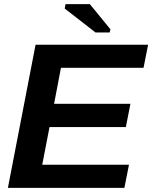

<svg xmlns="http://www.w3.org/2000/svg" viewBox="-20 -903 732 923"><path d="M18 0 151 -688H692L670 -577H273L240 -404H607L585 -292H218L183 -111H600L578 0ZM439 -747 291 -862 295 -883H412L511 -762L507 -747Z"/></svg>

Font: Libra Sans Modern
Style: Bold Italic
Weight: 700
Italic angle: -12°
Foundry: Stefan Peev, Context Ltd
Version: Version 1.000